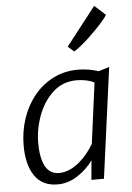

<svg xmlns="http://www.w3.org/2000/svg" viewBox="-59 -924 671 976"><g transform="rotate(-5 276.0 -436.0)"><path d="M195 8Q118 8 79 -48.5Q40 -105 40 -203Q40 -275.5 61.8 -340.5Q83.5 -405.5 124.2 -455.8Q165 -506 222 -535Q279 -564 349 -564Q372.5 -564 400.5 -559.8Q428.5 -555.5 453 -547L508 -564L432 0H368L377 -99Q346.5 -55.5 298.2 -23.8Q250 8 195 8ZM207 -49Q235 -49 261.2 -60.5Q287.5 -72 310.8 -91.5Q334 -111 353 -134.5Q372 -158 386 -182L427 -492Q387.5 -511 337 -511Q266.5 -511 217 -466Q167 -420.5 141 -350.8Q115 -281 115 -211Q115 -157 125.5 -121Q136 -85 156.5 -67Q177 -49 207 -49ZM338 -658 307 -685 459 -880 515 -829Q507 -816.5 491.2 -798Q475.5 -779.5 455 -758.5Q434.5 -737.5 413 -717.5Q391.5 -697.5 371.8 -681.8Q352 -666 338 -658Z"/></g></svg>

Font: Merriweather Sans Variable Regular
Style: Italic
Weight: 300
Italic angle: -8°
Designer: Eben Sorkin
Foundry: Eben Sorkin
Version: Version 2.001